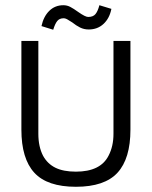

<svg xmlns="http://www.w3.org/2000/svg" viewBox="-20 -707 582 736"><path d="M62 0ZM62 -210V-550H127V-194Q127 -145 145 -110Q162 -79 192.5 -64Q223 -49 271 -49Q365 -49 396 -110Q415 -146 415 -194V-550H480V-210Q480 -99 430.5 -45Q381 9 271 9Q161 9 111.5 -45Q62 -99 62 -210ZM280 -661Q307 -642 318 -642Q337 -642 346 -653Q355 -664 361 -687L407 -673Q400 -637 377 -615.5Q354 -594 320 -594Q302 -594 287 -601.5Q272 -609 257 -621Q253 -623 242.5 -630Q232 -637 224 -637Q208 -637 199.5 -626.5Q191 -616 184 -593L139 -607Q147 -644 169 -665.5Q191 -687 223 -687Q237 -687 249.5 -680.5Q262 -674 280 -661Z"/></svg>

Font: Cambay Devanagari
Style: Regular
Weight: 400
Designer: Pooja Saxena
Foundry: Pooja Saxena
Version: Version 1.180;PS 001.180;hotconv 1.0.70;makeotf.lib2.5.58329